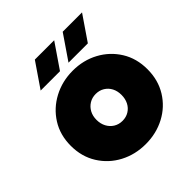

<svg xmlns="http://www.w3.org/2000/svg" viewBox="-194 -852 1004 1004"><g transform="rotate(-45 308.5 -349.5)"><path d="M315 12Q237 12 172.5 -22Q108 -56 69.5 -117.5Q31 -179 31 -259Q31 -339 69.5 -400Q108 -461 173 -495.5Q238 -530 316 -530Q394 -530 458 -495.5Q522 -461 560 -400Q598 -339 598 -259Q598 -179 560 -117.5Q522 -56 457.5 -22Q393 12 315 12ZM315 -160Q342 -160 363 -173Q384 -186 395.5 -208.5Q407 -231 407 -260Q407 -289 395.5 -311Q384 -333 363 -346Q342 -359 315 -359Q288 -359 267 -346Q246 -333 234 -311Q222 -289 222 -260Q222 -231 234 -208.5Q246 -186 267 -173Q288 -160 315 -160ZM330 -575 423 -711H566L473 -575ZM124 -575 217 -711H360L267 -575Z"/></g></svg>

Font: MuseoModerno Thin Black
Style: Regular
Weight: 900
Version: Version 1.002